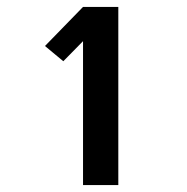

<svg xmlns="http://www.w3.org/2000/svg" viewBox="-20 -858 540 555"><path d="M220 -323V-739L163 -681L110 -725L220 -838H322V-323Z"/></svg>

Font: Iosevka Heavy
Style: Regular
Weight: 900
Monospace: yes
Designer: Belleve Invis
Foundry: Belleve Invis
Version: Version 32.5.0; ttfautohint (v1.8.4)